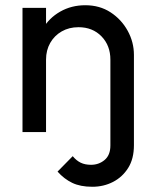

<svg xmlns="http://www.w3.org/2000/svg" viewBox="-20 -505 588 734"><path d="M333 209Q287 209 256 194Q225 179 200 151L258 92Q272 109 288.5 117Q305 125 328 125Q358 125 380 106.5Q402 88 402 51V-188H492V50Q492 102 470 137Q448 172 412 190.5Q376 209 333 209ZM402 0V-277Q402 -331 368 -366Q334 -401 280 -401Q244 -401 216 -385Q188 -369 172 -341Q156 -313 156 -277L119 -298Q119 -352 143 -394Q167 -436 210 -460.5Q253 -485 306 -485Q361 -485 402.5 -458Q444 -431 468 -387.5Q492 -344 492 -295V0ZM66 0V-475H156V0Z"/></svg>

Font: Outfit Thin
Style: Regular
Weight: 400
Version: Version 1.100;gftools[0.9.27]